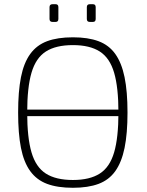

<svg xmlns="http://www.w3.org/2000/svg" viewBox="-20 -879 697 911"><path d="M83 -328V-359H566V-328ZM326 -702Q398 -702 447.5 -683.5Q497 -665 527 -623Q557 -581 571 -513Q585 -445 585 -345Q585 -245 571 -177Q557 -109 527 -67Q497 -25 447.5 -6.5Q398 12 326 12Q253 12 203.5 -6.5Q154 -25 123.5 -67Q93 -109 79.5 -177Q66 -245 66 -345Q66 -445 79.5 -513Q93 -581 123.5 -623Q154 -665 203.5 -683.5Q253 -702 326 -702ZM326 -665Q245 -665 197.5 -634.5Q150 -604 129.5 -534Q109 -464 109 -345Q109 -226 129.5 -156Q150 -86 197.5 -55.5Q245 -25 326 -25Q406 -25 453.5 -55.5Q501 -86 521.5 -156Q542 -226 542 -345Q542 -464 521.5 -534Q501 -604 453.5 -634.5Q406 -665 326 -665ZM421 -859Q434 -859 434 -845V-789Q434 -775 421 -775H406Q392 -775 392 -789V-845Q392 -859 406 -859ZM244 -859Q257 -859 257 -845V-789Q257 -775 244 -775H229Q215 -775 215 -789V-845Q215 -859 229 -859Z"/></svg>

Font: Exo 2 ExtraLight
Style: Regular
Weight: 250
Designer: Natanael Gama
Foundry: Natanael Gama
Version: Version 2.010